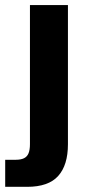

<svg xmlns="http://www.w3.org/2000/svg" viewBox="-53 -556 346 743"><path d="M-32.9 62.3H8.1Q27.6 62.3 39.8 56.4Q52 50.4 57.4 37.3Q62.9 24.1 62.9 2.1V-536.3H209.9V2.1Q209.9 82.9 172.2 124.9Q134.6 167 52 167H-32.9Z"/></svg>

Font: Mona Sans VF XLt
Style: Regular
Weight: 200
Designer: Deni Anggara
Foundry: GitHub
Version: Version 2.000;Glyphs 3.2.3 (3260)